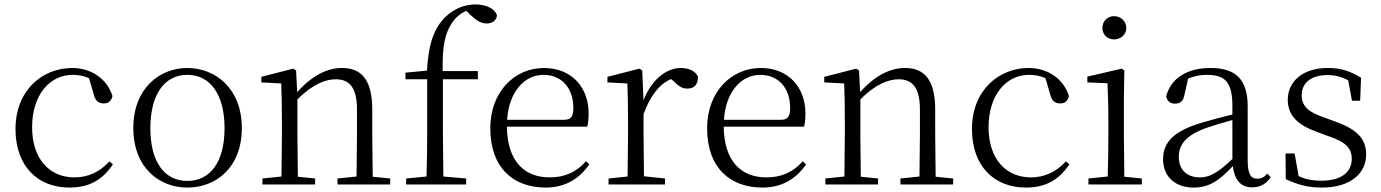

<svg xmlns="http://www.w3.org/2000/svg" viewBox="-20 -833 6238 867"><path d="M294 14C387 14 446 -25 490 -91L474 -104C429 -55 376 -32 316 -32C204 -32 125 -115 125 -258C125 -404 204 -495 308 -495C333 -495 357 -491 382 -480L403 -408C410 -379 423 -366 449 -366C469 -366 482 -376 488 -399C464 -477 392 -526 306 -526C172 -526 50 -426 50 -250C50 -85 148 14 294 14Z M826 14C953 14 1072 -74 1072 -255C1072 -435 951 -526 826 -526C702 -526 582 -435 582 -255C582 -75 700 14 826 14ZM826 -16C723 -16 659 -101 659 -254C659 -407 723 -495 826 -495C929 -495 994 -407 994 -254C994 -101 929 -16 826 -16Z M1589 0H1742V-27L1663 -35L1661 -227V-338C1661 -474 1611 -526 1525 -526C1459 -526 1391 -494 1322 -417L1317 -515L1304 -523L1160 -486V-461L1250 -456C1252 -406 1253 -353 1253 -285V-227L1251 -36L1165 -27V0H1403V-27L1325 -35L1323 -227V-384C1393 -455 1453 -475 1496 -475C1556 -475 1592 -440 1592 -339V-227L1590 -36L1504 -27V0Z M1905 0H2085V-27L1982 -36L1980 -227V-475H2138V-512H1979C1977 -628 1990 -682 2020 -728C2036 -753 2059 -773 2086 -784L2105 -765C2133 -739 2153 -727 2178 -727C2205 -727 2223 -743 2224 -764C2214 -795 2174 -813 2127 -813C2081 -813 2034 -796 1994 -759C1941 -709 1915 -638 1908 -514L1811 -505V-475H1909V-227C1909 -164 1908 -99 1906 -36L1814 -27V0Z M2444 14C2532 14 2597 -26 2641 -91L2626 -105C2584 -57 2532 -32 2462 -32C2350 -32 2271 -102 2269 -261H2632C2636 -277 2638 -297 2638 -321C2638 -438 2562 -526 2436 -526C2305 -526 2194 -420 2194 -254C2194 -74 2299 14 2444 14ZM2270 -292C2278 -418 2348 -495 2434 -495C2520 -495 2569 -431 2569 -346C2569 -309 2560 -292 2527 -292Z M2886 -318C2917 -401 2956 -452 3010 -476L3020 -468C3043 -445 3059 -433 3083 -433C3117 -433 3131 -452 3132 -486C3122 -511 3092 -526 3054 -526C2986 -526 2919 -468 2886 -380L2880 -515L2867 -523L2723 -486V-461L2813 -456C2815 -406 2816 -354 2816 -285V-227L2814 -36L2728 -27V0H2983V-27L2888 -37L2886 -227Z M3423 14C3511 14 3576 -26 3620 -91L3605 -105C3563 -57 3511 -32 3441 -32C3329 -32 3250 -102 3248 -261H3611C3615 -277 3617 -297 3617 -321C3617 -438 3541 -526 3415 -526C3284 -526 3173 -420 3173 -254C3173 -74 3278 14 3423 14ZM3249 -292C3257 -418 3327 -495 3413 -495C3499 -495 3548 -431 3548 -346C3548 -309 3539 -292 3506 -292Z M4131 0H4284V-27L4205 -35L4203 -227V-338C4203 -474 4153 -526 4067 -526C4001 -526 3933 -494 3864 -417L3859 -515L3846 -523L3702 -486V-461L3792 -456C3794 -406 3795 -353 3795 -285V-227L3793 -36L3707 -27V0H3945V-27L3867 -35L3865 -227V-384C3935 -455 3995 -475 4038 -475C4098 -475 4134 -440 4134 -339V-227L4132 -36L4046 -27V0Z M4613 14C4706 14 4765 -25 4809 -91L4793 -104C4748 -55 4695 -32 4635 -32C4523 -32 4444 -115 4444 -258C4444 -404 4523 -495 4627 -495C4652 -495 4676 -491 4701 -480L4722 -408C4729 -379 4742 -366 4768 -366C4788 -366 4801 -376 4807 -399C4783 -477 4711 -526 4625 -526C4491 -526 4369 -426 4369 -250C4369 -85 4467 14 4613 14Z M5011 -655C5040 -655 5066 -676 5066 -707C5066 -738 5040 -760 5011 -760C4981 -760 4958 -738 4958 -707C4958 -676 4981 -655 5011 -655ZM4981 0H5136V-27L5057 -35L5055 -227V-378L5057 -515L5045 -523L4890 -487V-461L4981 -457C4983 -407 4985 -352 4985 -285V-227C4985 -173 4984 -91 4982 -36L4895 -27V0Z M5634 13C5669 13 5698 -2 5718 -33L5703 -49C5687 -32 5675 -26 5658 -26C5629 -26 5614 -45 5614 -111V-354C5614 -476 5558 -526 5446 -526C5339 -526 5267 -479 5246 -398C5250 -377 5264 -365 5286 -365C5309 -365 5324 -376 5329 -407L5345 -478C5374 -490 5402 -495 5429 -495C5509 -495 5545 -466 5545 -354V-316C5500 -305 5451 -292 5407 -279C5279 -241 5232 -190 5232 -114C5232 -31 5292 14 5369 14C5441 14 5486 -18 5547 -83C5554 -23 5581 13 5634 13ZM5545 -115C5479 -52 5441 -32 5399 -32C5341 -32 5303 -64 5303 -126C5303 -179 5335 -221 5421 -253C5458 -266 5502 -279 5545 -291Z M5949 14C6082 14 6149 -53 6149 -135C6149 -204 6111 -248 6010 -284L5961 -302C5889 -326 5858 -353 5858 -403C5858 -456 5897 -494 5975 -494C6007 -494 6037 -487 6068 -470L6085 -378H6122L6126 -482C6077 -512 6035 -526 5976 -526C5860 -526 5795 -463 5795 -382C5795 -309 5845 -267 5925 -238L5976 -219C6058 -192 6084 -164 6084 -115C6084 -57 6038 -17 5948 -17C5905 -17 5873 -24 5844 -38L5826 -140H5785L5786 -24C5840 1 5886 14 5949 14Z"/></svg>

Font: Noto Serif HK Light
Style: Regular
Weight: 300
Designer: Ryoko NISHIZUKA 西塚涼子 (kana & ideographs); Frank Grießhammer (Latin, Greek & Cyrillic); Wenlong ZHANG 张文龙 (bopomofo); San
Foundry: Adobe
Version: Version 2.001;hotconv 1.1.0;makeotfexe 2.6.0